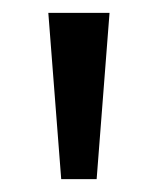

<svg xmlns="http://www.w3.org/2000/svg" viewBox="-20 -734 245 298"><path d="M150 -714 130 -456H75L55 -714Z"/></svg>

Font: Advent Sans Logo
Style: Regular
Weight: 400
Designer: Types & Symbols
Foundry: Types & Symbols
Version: Version 1.002